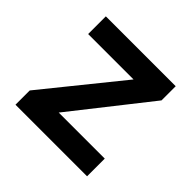

<svg xmlns="http://www.w3.org/2000/svg" viewBox="-132 -623 752 752"><g transform="rotate(45 244.0 -247.5)"><path d="M45.5 0V-79L302.5 -397H51V-495H438V-416.5L187 -98H442V0Z"/></g></svg>

Font: Geologica Thin Roman
Style: Regular
Weight: 400
Version: Version 1.010;gftools[0.9.28]